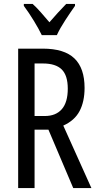

<svg xmlns="http://www.w3.org/2000/svg" viewBox="-20 -963 501 983"><path d="M199 -714Q309 -714 361 -664Q413 -614 413 -513Q413 -443 387.5 -394.5Q362 -346 304 -320L448 0H355L228 -299H157V0H73V-714ZM200 -638H157V-369H209Q266 -369 296.5 -404Q327 -439 327 -509Q327 -577 296 -607.5Q265 -638 200 -638ZM194 -783Q178 -816 153 -857Q128 -898 102 -933V-943H147Q166 -926 188.5 -900.5Q211 -875 233 -849Q259 -879 276.5 -898Q294 -917 319 -943H364V-933Q342 -902 314.5 -860Q287 -818 271 -783Z"/></svg>

Font: Noto Sans Tamil ExtraCondensed
Style: Regular
Weight: 400
Width: 2
Designer: Jelle Bosma - Monotype Design Team
Foundry: Monotype Imaging Inc.
Version: Version 2.004; ttfautohint (v1.8.4.7-5d5b)